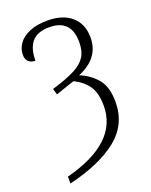

<svg xmlns="http://www.w3.org/2000/svg" viewBox="-162 -809 827 1054"><g transform="rotate(-20 252.0 -282.0)"><path d="M62 120Q380 37 380 -178Q380 -254 351 -295.5Q322 -337 269 -362Q242 -352 160 -325L150 -360Q239 -387 285.5 -411.5Q332 -436 352.5 -468.5Q373 -501 373 -553Q373 -686 246 -686Q176 -686 144 -648.5Q112 -611 112 -539Q87 -539 72.5 -552.5Q58 -566 58 -593Q58 -628 79.5 -658Q101 -688 144 -706Q187 -724 248 -724Q339 -724 389.5 -679Q440 -634 440 -556Q440 -435 310 -382Q371 -357 409.5 -310.5Q448 -264 448 -177Q448 -45 346 36Q244 117 62 160Z"/></g></svg>

Font: Noto Serif NarrowLight
Style: Regular
Weight: 300
Width: 4
Designer: Monotype Design Team
Foundry: Monotype Imaging Inc.
Version: Version 1.001